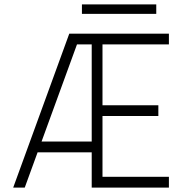

<svg xmlns="http://www.w3.org/2000/svg" viewBox="-20 -853 838 873"><path d="M40 0 295 -700H748V-651H446V-374.5H700V-325.5H446V-49H748V0H397V-160.5H151L92.5 0ZM169 -209.5H397V-651H330ZM352.5 -833H690.5V-790H352.5Z"/></svg>

Font: Urbanist ExtraLight
Style: Regular
Weight: 200
Designer: Corey Hu
Foundry: Corey Hu
Version: Version 1.330; ttfautohint (v1.8.4.7-5d5b)